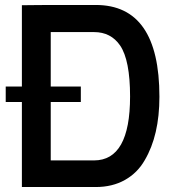

<svg xmlns="http://www.w3.org/2000/svg" viewBox="-20 -752 700 772"><path d="M3 -342V-404H68V-731Q68 -732 365 -732Q621 -732 621 -363Q621 -208 562 -108Q533 -57 482.5 -28.5Q432 0 365 0H68V-342ZM184 -107H358Q503 -107 503 -364Q503 -510 463 -569Q426 -623 358 -623H184V-404H305V-342H184Z"/></svg>

Font: Exo
Style: DemiBold
Weight: 600
Designer: Natanael Gama
Version: Version 1.00